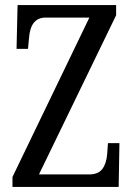

<svg xmlns="http://www.w3.org/2000/svg" viewBox="-20 -734 523 754"><path d="M29 -39 331 -665H159Q100 -665 94 -585L90 -542H45L49 -714H436V-674L133 -49H330Q366 -49 382 -70.5Q398 -92 401 -130L404 -172H449L446 0H29Z"/></svg>

Font: Noto Serif Cond
Style: Regular
Weight: 400
Width: 3
Designer: Monotype Design Team
Foundry: Monotype Imaging Inc.
Version: Version 1.001